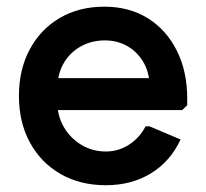

<svg xmlns="http://www.w3.org/2000/svg" viewBox="-20 -540 617 575"><path d="M297 14.7Q220 14.7 161.3 -19Q102.7 -52.7 69.7 -113Q36.7 -173.3 36.7 -252.7Q36.7 -332 69.2 -392.3Q101.7 -452.7 159.2 -486.3Q216.7 -520 292.3 -520Q367 -520 422.5 -485.5Q478 -451 509.3 -388.8Q540.7 -326.7 540.7 -244V-225L525.7 -210.3H91.3V-306H489.3L428.3 -283.3Q427 -324.7 408.7 -355.2Q390.3 -385.7 360.7 -402.3Q331 -419 294.3 -419Q253.7 -419 221 -400.5Q188.3 -382 170 -349.3Q151.7 -316.7 151.7 -274V-234.3Q151.7 -193 171.2 -159.5Q190.7 -126 223.7 -106.2Q256.7 -86.3 297 -86.3Q334.7 -86.3 366.3 -106.7Q398 -127 416 -161.7H427.7L520.7 -122.3Q490.7 -57 432.5 -21.2Q374.3 14.7 297 14.7Z"/></svg>

Font: Fustat
Style: Regular
Weight: 400
Designer: Mohamed Gaber, Khaled Hosny, Laura Garcia Mut
Foundry: Kief Type Foundry, Alif Type Foundry, Hard Type Foundry
Version: Version 1.007